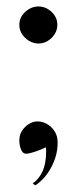

<svg xmlns="http://www.w3.org/2000/svg" viewBox="-20 -468 242 587"><path d="M155.3 -392.6Q155.3 -369.1 137.7 -352.1Q120.1 -335 97.7 -335Q75.2 -335 57.1 -352.1Q39.1 -369.1 39.1 -392.6Q39.1 -415 57.1 -431.6Q75.2 -448.2 97.7 -448.2Q120.1 -448.2 137.7 -431.6Q155.3 -415 155.3 -392.6ZM156.2 -32.2Q156.2 -7.8 149.4 13.2Q142.6 34.2 132.3 51.3Q122.1 68.4 109.9 80.6Q97.7 92.8 87.9 98.6L80.1 92.8Q99.6 79.1 110.4 55.2Q121.1 31.2 121.1 -5.9Q121.1 -13.7 120.1 -17.6Q104.5 -9.8 86.4 -3.9Q68.4 2 59.6 2Q49.8 2 44.4 -10.7Q39.1 -23.4 39.1 -39.1Q39.1 -62.5 56.6 -79.6Q74.2 -96.7 94.7 -96.7Q118.2 -96.7 137.2 -78.6Q156.2 -60.5 156.2 -32.2Z"/></svg>

Font: Myanmar PaOh One
Style: Regular
Weight: 400
Designer: Debbi Hosken
Foundry: SIL
Version: Version 2.8